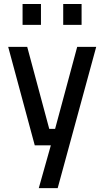

<svg xmlns="http://www.w3.org/2000/svg" viewBox="-20 -738 529 975"><path d="M176.9 217.4 238.2 0H156.5L21.6 -500H118.2L230.1 -83.5H259.8L372 -500H468.6L272.9 217.4ZM301 -611.6V-717.6H394.3V-611.6ZM94.6 -611.6V-717.6H188V-611.6Z"/></svg>

Font: TitilliumWeb ExtraLight
Style: Regular
Weight: 400
Designer: Mohamed Gaber, Accademia di Belle Arti di Urbino and others
Foundry: Kief Type Foundry, Accademia di Belle Arti di Urbino and others
Version: Version 3.000; ttfautohint (v1.8.2)